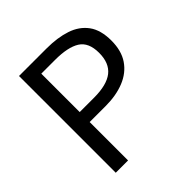

<svg xmlns="http://www.w3.org/2000/svg" viewBox="-177 -788 921 921"><g transform="rotate(-45 283.0 -328.0)"><path d="M89.7 0V-656.3H277.1Q350.7 -656.3 405.9 -637.9Q461.2 -619.5 492.3 -577.2Q523.4 -535 523.4 -463.1Q523.4 -394.2 492.9 -349.4Q462.4 -304.6 407.7 -282.5Q352.9 -260.4 281.1 -260.4H173.2V0ZM173.2 -328.1H270.6Q357 -328.1 398.6 -360.8Q440.1 -393.5 440.1 -463.1Q440.1 -534.2 396.7 -561.4Q353.3 -588.6 266.6 -588.6H173.2Z"/></g></svg>

Font: Source Sans 3 Variable
Style: Regular
Weight: 200
Designer: Paul D. Hunt
Foundry: Adobe Systems Incorporated
Version: Version 3.026